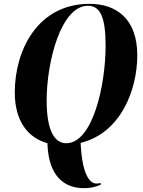

<svg xmlns="http://www.w3.org/2000/svg" viewBox="-20 -745 744 1000"><path d="M416 235C445 235 469 232 505 217L504 208C496 210 490 211 482 211C445 211 407 158 400 -1C607 -51 695 -274 695 -457C695 -648 585 -725 446 -725C176 -725 57 -483 57 -264C57 -115 124 -28 227 1C232 178 320 235 416 235ZM325 1C265 1 223 -63 223 -221C223 -425 298 -715 438 -715C501 -715 530 -658 530 -507C530 -301 463 1 325 1Z"/></svg>

Font: Noto Serif Display Condensed ExtraBold
Style: Italic
Weight: 800
Width: 3
Italic angle: -12°
Designer: Monotype Design Team
Foundry: Monotype Imaging Inc.
Version: Version 2.009